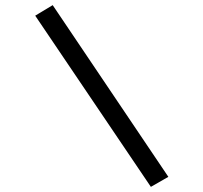

<svg xmlns="http://www.w3.org/2000/svg" viewBox="-20 -685 790 747"><path d="M567 42 117 -624 185 -665 635 3Z"/></svg>

Font: Inconsolata ExtraExpanded
Style: Regular
Weight: 400
Width: 8
Monospace: yes
Designer: Raph Levien, Cyreal, Brenton Simpson
Foundry: Raph Levien, Cyreal, Google
Version: Version 3.000; ttfautohint (v1.8.2.53-6de2)